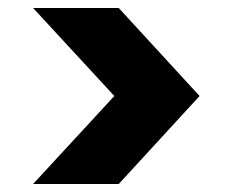

<svg xmlns="http://www.w3.org/2000/svg" viewBox="-20 -591 581 482"><path d="M267 -350 63 -571H278L481 -350L278 -129H63Z"/></svg>

Font: Poppins
Style: Bold
Weight: 700
Designer: Ninad Kale (Devanagari), Jonny Pinhorn (Latin)
Version: Version 5.002